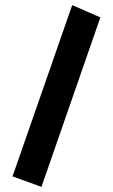

<svg xmlns="http://www.w3.org/2000/svg" viewBox="-20 -687 440 750"><path d="M142 43 29 2 262 -667 372 -619Z"/></svg>

Font: Inconsolata Condensed Black
Style: Regular
Weight: 900
Width: 3
Monospace: yes
Designer: Raph Levien, Cyreal, Brenton Simpson
Foundry: Raph Levien, Cyreal, Google
Version: Version 3.001; ttfautohint (v1.8.2.53-6de2)